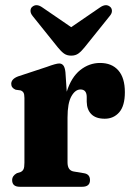

<svg xmlns="http://www.w3.org/2000/svg" viewBox="-20 -715 506 735"><path d="M230.5 -438.5 235.5 -364Q253 -419.5 287.2 -446.8Q321.5 -474 363 -474Q408 -474 433 -445.5Q458 -417 458 -362Q458 -310 436.5 -285.2Q415 -260.5 381 -260.5Q347 -260.5 329.8 -277.8Q312.5 -295 312 -325.5V-344.5Q311.5 -372.5 288 -372.5Q268 -372.5 253.2 -346.2Q238.5 -320 238.5 -265V-93.5Q238.5 -62.5 262 -58.5L301 -52Q324.5 -48.5 324.5 -25.5Q324.5 0 294.5 0H56Q26.5 0 26.5 -25.5Q26.5 -42 44.5 -52L59 -56.5Q66.5 -60 70 -67.2Q73.5 -74.5 73.5 -92V-340Q73.5 -354.5 69.8 -360.5Q66 -366.5 58.5 -369L40 -371.5Q23 -378.5 23 -394Q23 -412.5 49 -422.5L159.5 -459Q194.5 -472 206.5 -472Q216.5 -472 222.5 -464.5Q228.5 -457 230.5 -438.5ZM303.5 -533.5Q291.5 -518.5 280.2 -510.2Q269 -502 252.5 -502Q236 -502 224.8 -510.2Q213.5 -518.5 201.5 -533.5L105.5 -653Q96.5 -664 96.8 -673.8Q97 -683.5 103 -688.5Q119.5 -703 143 -686L252.5 -611L362 -686Q386 -703 402 -688.5Q408 -683.5 408.5 -673.8Q409 -664 399.5 -653Z"/></svg>

Font: Fraunces 72pt S050
Style: Bold
Weight: 700
Version: Version 1.000; ttfautohint (v1.8.3)